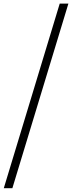

<svg xmlns="http://www.w3.org/2000/svg" viewBox="-90 -780 390 1040"><path d="M-69.5 239.5 233.5 -760.5H280.5L-23 239.5Z"/></svg>

Font: Newsreader 60pt ExtraBold
Style: Italic
Weight: 800
Italic angle: -17°
Designer: Hugues Gentile
Foundry: Production Type
Version: Version 1.003